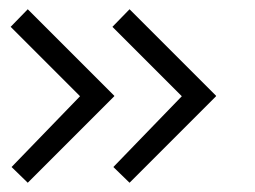

<svg xmlns="http://www.w3.org/2000/svg" viewBox="-20 -475 552 415"><path d="M260 -80 447 -267V-268L260 -455L223 -417L373 -267L225 -114ZM40 -80 227 -267V-268L40 -455L3 -417L153 -267L5 -114Z"/></svg>

Font: Advent Pro
Style: Regular
Weight: 400
Designer: Andreas Kalpakidis
Foundry: Andreas Kalpakidis
Version: Version 2.002 2008